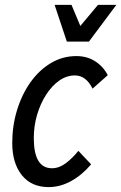

<svg xmlns="http://www.w3.org/2000/svg" viewBox="-20 -754 495 784"><path d="M30 -170Q30 -240 49.5 -304Q69 -368 104 -417.5Q139 -467 187 -496Q235 -525 292 -525Q336 -525 369 -503.5Q402 -482 420 -447L358 -392Q331 -446 286 -446Q252 -446 222 -425Q192 -404 168.5 -367.5Q145 -331 131.5 -285.5Q118 -240 118 -190Q118 -67 192 -67Q221 -67 248 -87Q275 -107 300 -138L352 -83Q316 -40 271 -15Q226 10 179 10Q108 10 69 -39Q30 -88 30 -170ZM203 -734H272L308 -648L380 -734H455L343 -584H253Z"/></svg>

Font: Radio Canada Condensed
Style: Italic
Weight: 400
Width: 3
Italic angle: -12°
Designer: Charles Daoud, Etienne Aubert Bonn, Alexandre Saumier Demers, Jacques Le Bailly
Foundry: Radio-Canada
Version: Version 2.104; ttfautohint (v1.8.4.7-5d5b);gftools[0.9.28.de